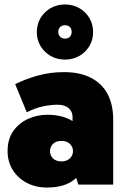

<svg xmlns="http://www.w3.org/2000/svg" viewBox="-20 -827 560 860"><path d="M190 13Q140 13 100 -8Q60 -29 37 -66Q14 -103 14 -150Q14 -204 39.5 -240Q65 -276 105.5 -294.5Q146 -313 192 -313Q266 -313 313.5 -279Q361 -245 374 -177L305 -197V-303Q305 -327 287.5 -342.5Q270 -358 237 -358Q210 -358 174.5 -351Q139 -344 100 -324L48 -450Q94 -473 149.5 -488.5Q205 -504 266 -504Q338 -504 387.5 -478.5Q437 -453 462 -405.5Q487 -358 487 -292V0H331L299 -99L374 -123Q359 -62 315 -24.5Q271 13 190 13ZM256 -104Q279 -104 293 -117.5Q307 -131 307 -150Q307 -169 293 -182.5Q279 -196 256 -196Q231 -196 217.5 -182.5Q204 -169 204 -150Q204 -131 217.5 -117.5Q231 -104 256 -104ZM271 -560Q236 -560 207.5 -576Q179 -592 162 -620Q145 -648 145 -683Q145 -719 162 -747Q179 -775 207.5 -791Q236 -807 271 -807Q306 -807 334.5 -791Q363 -775 380 -747Q397 -719 397 -683Q397 -648 380 -620Q363 -592 334.5 -576Q306 -560 271 -560ZM271 -654Q285 -654 293 -662.5Q301 -671 301 -684Q301 -698 293 -706Q285 -714 271 -714Q258 -714 249.5 -706Q241 -698 241 -684Q241 -671 249.5 -662.5Q258 -654 271 -654Z"/></svg>

Font: Gabarito Black
Style: Regular
Weight: 900
Designer: Leandro Assis / Alvaro Franca / Felipe Casaprima
Foundry: Naipe Foundry
Version: Version 1.000